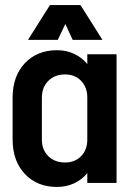

<svg xmlns="http://www.w3.org/2000/svg" viewBox="-20 -725 512 761"><path d="M326 -510H442V0H326V-39Q305 -13 274 1.5Q243 16 206 16Q127 16 78.5 -35.5Q30 -87 30 -172V-338Q30 -423 78.5 -474.5Q127 -526 206 -526Q243 -526 274 -511.5Q305 -497 326 -471ZM326 -172V-338Q326 -379 301.5 -404.5Q277 -430 238 -430Q197 -430 171.5 -404.5Q146 -379 146 -338V-172Q146 -131 171.5 -106Q197 -81 238 -81Q277 -81 301.5 -106Q326 -131 326 -172ZM299 -705 386 -567H268L239 -630L209 -567H91L178 -705Z"/></svg>

Font: Akshar Medium
Style: Regular
Weight: 500
Designer: Tall Chai
Foundry: Tall Chai
Version: Version 1.000